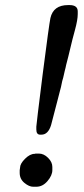

<svg xmlns="http://www.w3.org/2000/svg" viewBox="-20 -708 324 738"><path d="M278.8 -664.1V-653.8Q278.8 -631.8 268.1 -592.5Q257.3 -553.2 252 -529.8Q246.6 -506.3 242.7 -491.2Q238.8 -476.1 237.3 -470.2L234.4 -459L231.9 -447.3L229 -436Q226.6 -427.2 225.1 -418.9Q223.6 -410.6 219.2 -396.5L214.4 -373.5L211.4 -362.3Q208.5 -350.6 199.7 -316.9L176.3 -227.1Q165 -190.4 139.2 -190.4H134.3Q119.6 -190.4 119.6 -210.4V-221.2Q119.6 -228 144 -422.4Q168.9 -616.2 173.8 -638.7Q185.1 -688.5 241.7 -688.5H247.1Q278.8 -688.5 278.8 -664.1ZM181.2 -66.4V-54.2Q181.2 -33.7 162.6 -12Q144 9.8 119.6 9.8H107.4Q91.8 9.8 73.7 -5.1Q55.7 -20 55.7 -43.5V-53.7Q57.1 -59.6 57.1 -63.5Q57.1 -78.6 76.2 -97.7Q95.2 -116.7 113.3 -116.7L117.2 -117.7H129.4Q148.4 -117.7 164.8 -101.3Q181.2 -85 181.2 -66.4Z"/></svg>

Font: Averia Serif Libre
Style: Italic
Weight: 400
Italic angle: -7.90001°
Version: Version 1.002